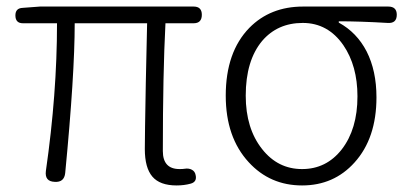

<svg xmlns="http://www.w3.org/2000/svg" viewBox="-20 -553 1244 586"><path d="M519 13Q468 13 445 -14Q422 -41 422 -98Q422 -136 425 -300Q428 -427 429 -482H208Q208 -325 179 -25Q176 4 147 2Q116 1 120 -31Q154 -267 154 -482H50Q27 -482 27 -506Q27 -528 49 -529L102 -533H349H571Q596 -533 596 -508Q596 -482 571 -482H485Q477 -329 477 -92Q477 -37 528 -37Q538 -37 544 -38Q556 -40 565.5 -35Q575 -30 577 -19Q582 2 562 7.5Q542 13 519 13Z M902 13Q804 13 739 -58Q669 -134 669 -261Q669 -394 741 -468Q805 -533 905 -533H1048H1165Q1191 -533 1191 -508Q1191 -481 1163 -483Q1078 -488 1014 -488V-484Q1069 -454 1099 -396Q1129 -337 1129 -256Q1129 -131 1062 -57Q999 13 902 13ZM902 -37Q976 -37 1023 -97Q1071 -159 1071 -259Q1071 -352 1028 -415Q981 -483 904 -483Q827 -483 780 -428Q730 -368 730 -261Q730 -161 780 -98Q828 -37 902 -37Z"/></svg>

Font: GenSenRounded TW L
Style: Regular
Weight: 300
Version: Version 1.501;PS 1;hotconv 16.6.51;makeotf.lib2.5.65220